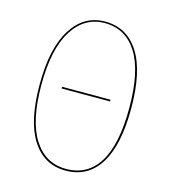

<svg xmlns="http://www.w3.org/2000/svg" viewBox="-105 -776 775 870"><g transform="rotate(15 282.0 -340.5)"><path d="M497 -340Q497 -167 441.5 -79Q386 9 282 9Q181 9 124.5 -78.5Q68 -166 68 -338Q68 -509 125.5 -599.5Q183 -690 282 -690Q384 -690 440.5 -602Q497 -514 497 -340ZM76 -338Q76 -170 130.5 -84.5Q185 1 282 1Q383 1 435.5 -84Q488 -169 488 -340Q488 -512 434 -597.5Q380 -683 282 -683Q187 -683 131.5 -595Q76 -507 76 -338ZM396 -346H169V-354H396Z"/></g></svg>

Font: Fira Sans Compressed Eight
Style: Regular
Weight: 100
Width: 1
Designer: bBox Type GmbH & Carrois Corporate GbR & Edenspiekermann AG
Foundry: bBox Type GmbH & Carrois Corporate GbR & Edenspiekermann AG
Version: Version 4.301